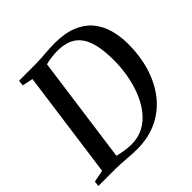

<svg xmlns="http://www.w3.org/2000/svg" viewBox="-204 -918 1093 1093"><g transform="rotate(-45 343.0 -371.0)"><path d="M94.5 -743H233Q272.5 -744 312.2 -747.5Q352 -751 390 -751Q469.5 -751 525.2 -728.8Q581 -706.5 615.8 -665.8Q650.5 -625 666.5 -570Q682.5 -515 682.5 -449.5Q682.5 -354 657 -270.8Q631.5 -187.5 582.2 -124.8Q533 -62 460.5 -26.8Q388 8.5 294 8.5Q271.5 8.5 250.5 7.2Q229.5 6 209 4.2Q188.5 2.5 168 1.2Q147.5 0 126 0H-10L-6 -31.5L66.5 -46L155.5 -696L91 -709ZM180.5 -19.5 161 -55Q177 -50.5 198.5 -45.5Q220 -40.5 244.2 -37Q268.5 -33.5 292.5 -33.5Q348 -33.5 391.5 -57.8Q435 -82 466.5 -123.2Q498 -164.5 518.8 -217.2Q539.5 -270 549.5 -328.2Q559.5 -386.5 559.5 -443Q559.5 -511 549 -561.2Q538.5 -611.5 516 -644.2Q493.5 -677 457.5 -693Q421.5 -709 369.5 -709Q347 -709 325.8 -706.5Q304.5 -704 287.5 -700.2Q270.5 -696.5 259.5 -693L277 -722.5Z"/></g></svg>

Font: Merriweather 72pt Medium
Style: Italic
Weight: 500
Italic angle: -7.8°
Version: Version 2.101